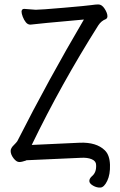

<svg xmlns="http://www.w3.org/2000/svg" viewBox="-20 -723 540 865"><path d="M394 71Q415 54 413 20Q413 3 393.5 -5.5Q374 -14 343 -12L98 -1V0Q78 7 67 7Q54 7 41 -10Q28 -27 28 -43Q28 -56 43 -70Q54 -81 58 -87Q199 -365 358 -635Q145 -616 117 -612Q105 -612 96.5 -622.5Q88 -633 82.5 -647.5Q77 -662 77 -671Q78 -683 89 -683L141 -679Q162 -679 266.5 -688Q371 -697 391 -700Q411 -703 423 -703Q439 -703 451.5 -683.5Q464 -664 464 -650Q464 -641 457 -637Q436 -629 423 -609Q255 -343 123 -70L339 -80Q414 -83 452 -46Q474 -25 475.5 19Q477 63 463 92Q449 121 432.5 122Q416 123 399.5 113.5Q383 104 382.5 93Q382 82 394 71Z"/></svg>

Font: LXGW WenKai Mono Lite
Style: Regular
Weight: 400
Monospace: yes
Designer: LXGW / Fontworks Inc.
Foundry: LXGW / Fontworks Inc.
Version: Version 1.520; June 14, 2025